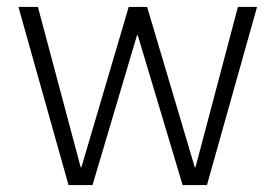

<svg xmlns="http://www.w3.org/2000/svg" viewBox="-20 -532 792 552"><path d="M33 -512H89L212 -51H214L350 -512H403L540 -51H542L664 -512H719L575 0H505L376 -431H374L246 0H177Z"/></svg>

Font: IBM Plex Thai Light
Style: Regular
Weight: 300
Designer: Mike Abbink, Paul van der Laan, Pieter van Rosmalen, Ben Mitchell, Mark Frömberg
Foundry: Bold Monday
Version: Version 1.0